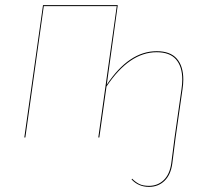

<svg xmlns="http://www.w3.org/2000/svg" viewBox="-20 -537 826 750"><path d="M696 -226Q696 -209 693 -189L666 0L653 102Q647 146 622.5 169.5Q598 193 562 193Q521 193 494 164L496 161Q510 175 524.5 182Q539 189 562 189Q596 189 619.5 166.5Q643 144 649 101L662 0L689 -189Q692 -209 692 -226Q692 -277 667.5 -305Q643 -333 592 -333Q485 -333 396 -199L368 0H364L436 -513H151L79 0H75L148 -517H440L397 -206Q484 -337 592 -337Q645 -337 670.5 -308Q696 -279 696 -226Z"/></svg>

Font: Fira Sans Condensed Four
Style: Italic
Weight: 100
Width: 3
Italic angle: -8°
Designer: bBox Type GmbH & Carrois Corporate GbR & Edenspiekermann AG
Foundry: bBox Type GmbH & Carrois Corporate GbR & Edenspiekermann AG
Version: Version 4.301